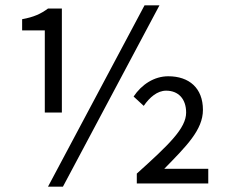

<svg xmlns="http://www.w3.org/2000/svg" viewBox="-20 -688 848 720"><path d="M148 -266H212V-656H160C133 -636 107 -624 63 -616V-574H148ZM160 12H216L578 -668H522ZM493 0H761V-55H596C679 -140 741 -201 741 -276C741 -358 689 -402 611 -402C558 -402 511 -371 481 -326L519 -291C541 -323 570 -348 603 -348C649 -348 678 -317 678 -266C678 -207 614 -146 493 -37Z"/></svg>

Font: Giro Sans Regular
Style: Regular
Weight: 400
Designer: Paul D. Hunt
Foundry: Adobe Systems Incorporated
Version: Version 1.000;PS 1.0;hotconv 1.0.88;makeotf.lib2.5.647800